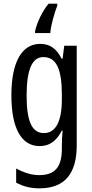

<svg xmlns="http://www.w3.org/2000/svg" viewBox="-20 -786 502 1046"><path d="M292 -755V-766H245C212 -728 181 -663 171 -616V-606H254C256 -643 277 -718 292 -755ZM199 -547C101 -547 42 -452 42 -266C42 -85 98 10 196 10C250 10 288 -18 317 -75H321C318 -43 317 -13 317 9V25C317 129 275 168 193 168C153 168 113 156 68 132V209C107 230 146 240 195 240C337 240 398 155 398 6V-537H330L321 -466H316C287 -523 250 -547 199 -547ZM216 -475C286 -475 317 -412 317 -270V-245C317 -123 283 -61 219 -61C155 -61 125 -123 125 -265C125 -402 153 -475 216 -475Z"/></svg>

Font: Noto Sans Gurmukhi UI ExtraCondensed
Style: Regular
Weight: 400
Width: 2
Designer: Jelle Bosma - Monotype Design Team
Foundry: Monotype Imaging Inc.
Version: Version 2.004